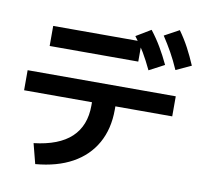

<svg xmlns="http://www.w3.org/2000/svg" viewBox="-96 -958 1192 1131"><g transform="rotate(10 500.0 -392.5)"><path d="M156 -50Q305 -67 379 -136.5Q453 -206 453 -327V-347H47V-467H933V-347H593V-327Q593 -212 545 -126.5Q497 -41 406.5 9Q316 59 187 70ZM150 -630V-750H680V-630ZM748 -590Q722 -645 696 -689Q670 -733 637 -775L725 -828Q760 -783 787 -737Q814 -691 839 -638ZM904 -619Q880 -674 855 -718.5Q830 -763 801 -807L889 -855Q922 -809 947 -762Q972 -715 995 -661Z"/></g></svg>

Font: M PLUS 2 Thin
Style: Bold
Weight: 700
Version: Version 1.001